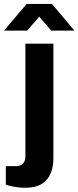

<svg xmlns="http://www.w3.org/2000/svg" viewBox="-62 -743 389 952"><path d="M61.1 188.1Q46.7 188.1 29.2 186.1Q11.7 184.1 -5.1 180.4Q-21.8 176.7 -33.1 172.4V80.8H17.3Q40.3 80.8 52.1 68.2Q63.9 55.7 63.9 31.7V-526.4H202.7V43.1Q202.7 82.8 189.5 115.8Q176.4 148.7 145.7 168.4Q115 188.1 61.1 188.1ZM-42.1 -591.2 70 -723.4H195.7L307 -591.2H192.1L104.4 -692.7L160.8 -692L72.3 -591.2Z"/></svg>

Font: Archivo SemiBold
Style: Regular
Weight: 600
Designer: Hector Gatti
Foundry: Omnibus-Type
Version: Version 2.001